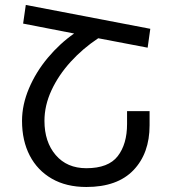

<svg xmlns="http://www.w3.org/2000/svg" viewBox="-20 -744 694 774"><path d="M84 -724.1 585.9 -627.9 575.2 -551.8 376 -589.8Q314 -548.8 264.9 -494.9Q215.8 -440.9 187.5 -379.9Q159.2 -318.8 159.2 -256.8Q159.2 -171.9 204.6 -118.9Q250 -65.9 328.1 -65.9Q417 -65.9 454.6 -114.5Q492.2 -163.1 492.2 -244.1V-295.9H583V-238.8Q583 -126 518.1 -58.1Q453.1 9.8 328.1 9.8Q247.1 9.8 189 -23.7Q130.9 -57.1 99.9 -116.9Q68.8 -176.8 68.8 -256.8Q68.8 -321.8 96.9 -387.9Q125 -454.1 173.1 -511.5Q221.2 -568.8 278.8 -608.9L73.2 -648.9Z"/></svg>

Font: Kurinto Seri
Style: Regular
Weight: 400
Designer: Kurinto was developed by Clint Goss from a range of fonts that are compatible with the SIL Open Font License Version 1.1
Foundry: Clinton F. Goss
Version: Version 2.196; July 25, 2020